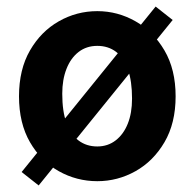

<svg xmlns="http://www.w3.org/2000/svg" viewBox="-20 -541 593 586"><path d="M98 25 46 -16 455 -521 507 -480ZM277 12Q214 12 159.5 -18.5Q105 -49 71.5 -107Q38 -165 38 -247Q38 -329 71.5 -387Q105 -445 159.5 -476Q214 -507 277 -507Q339 -507 393.5 -476Q448 -445 482 -387Q516 -329 516 -247Q516 -165 482 -107Q448 -49 393.5 -18.5Q339 12 277 12ZM277 -94Q309 -94 333 -112.5Q357 -131 370 -163.5Q383 -196 383 -240Q383 -293 370.5 -329Q358 -365 334 -383Q310 -401 277 -401Q244 -401 220 -382.5Q196 -364 183 -331Q170 -298 170 -255Q170 -201 183 -165.5Q196 -130 220 -112Q244 -94 277 -94Z"/></svg>

Font: Assistant ExtraLight
Style: Bold
Weight: 700
Version: Version 3.000